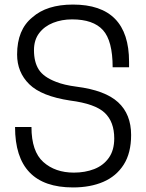

<svg xmlns="http://www.w3.org/2000/svg" viewBox="-20 -811 641 842"><path d="M300 11Q46 11 46 -254H118Q118 -147 170 -100.5Q222 -54 304 -54Q353 -54 393 -69.5Q433 -85 457 -118.5Q481 -152 481 -204Q481 -277 439 -316.5Q397 -356 288 -370Q162 -389 108.5 -441.5Q55 -494 55 -572Q55 -681 122 -735Q185 -791 300 -791Q546 -791 546 -540V-516H474Q474 -632 431.5 -679Q389 -726 296 -726Q251 -726 213 -711Q175 -696 152 -666Q129 -636 129 -591Q129 -539 150 -506Q171 -473 226 -452Q261 -438 315 -431Q441 -415 498 -362.5Q555 -310 555 -219Q555 -140 522.5 -89Q490 -38 433 -13.5Q376 11 300 11Z"/></svg>

Font: Tanohe Sans
Style: Regular
Weight: 400
Designer: Village Type and Design LLC & Cristiano Sobral
Foundry: Cooper Hewitt Smithsonian Design Museum
Version: Version 1.00;September 29, 2021;FontCreator 13.0.0.2655 64-b